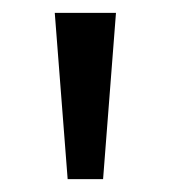

<svg xmlns="http://www.w3.org/2000/svg" viewBox="-20 -734 265 298"><path d="M160 -714 140 -456H85L65 -714Z"/></svg>

Font: Noto Sans Buhid
Style: Regular
Weight: 400
Designer: Monotype Design Team
Foundry: Monotype Imaging Inc.
Version: Version 2.001